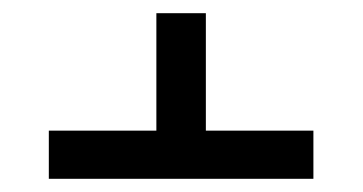

<svg xmlns="http://www.w3.org/2000/svg" viewBox="-20 -592 550 291"><path d="M54 -321H455V-394H292V-572H217V-394H54Z"/></svg>

Font: Noto Serif Hebrew SemiCondensed ExtraBold
Style: Regular
Weight: 800
Width: 4
Designer: Monotype Design Team
Foundry: Monotype Imaging Inc.
Version: Version 2.004